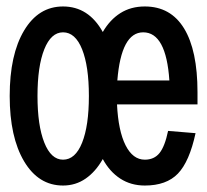

<svg xmlns="http://www.w3.org/2000/svg" viewBox="-20 -562 640 594"><path d="M175 12Q99 12 54.5 -63Q10 -138 10 -265Q10 -393 54.5 -467.5Q99 -542 175 -542Q254 -542 298 -463Q320 -501 352.5 -521.5Q385 -542 428 -542Q508 -542 549.5 -474Q591 -406 591 -277V-239H342Q346 -157 368.5 -112.5Q391 -68 428 -68Q457 -68 473.5 -88.5Q490 -109 500 -157L585 -150Q566 -62 530.5 -25Q495 12 428 12Q385 12 352 -9.5Q319 -31 298 -70Q276 -31 245 -9.5Q214 12 175 12ZM175 -68Q213 -68 234 -120.5Q255 -173 255 -265Q255 -357 234 -409.5Q213 -462 175 -462Q138 -462 117 -409.5Q96 -357 96 -265Q96 -174 117 -121Q138 -68 175 -68ZM343 -313H504Q494 -462 423 -462Q355 -462 343 -313Z"/></svg>

Font: Geist Mono
Style: Regular
Weight: 400
Monospace: yes
Designer: Basement.studio, Andrés Briganti, Mateo Zaragoza
Foundry: Basement.studio, Vercel, Andrés Briganti, Guido Ferreyra, Mateo Zaragoza
Version: Version 1.500; ttfautohint (v1.8.4.7-5d5b)